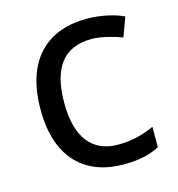

<svg xmlns="http://www.w3.org/2000/svg" viewBox="-88 -623 657 710"><g transform="rotate(-15 240.0 -268.0)"><path d="M300 10C361 10 402 0 438 -19V-97C401 -80 357 -66 299 -66C198 -66 146 -137 146 -266C146 -400 197 -469 304 -469C341 -469 388 -456 420 -444L447 -517C415 -533 360 -546 306 -546C162 -546 55 -463 55 -265C55 -75 157 10 300 10Z"/></g></svg>

Font: Noto Sans Tifinagh Agraw Imazighen
Style: Regular
Weight: 400
Designer: JamraPatel
Foundry: JamraPatel LLC
Version: Version 2.006